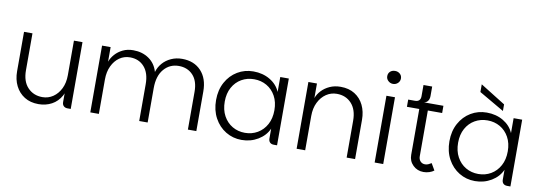

<svg xmlns="http://www.w3.org/2000/svg" viewBox="-59 -1154 4345 1546"><g transform="rotate(10 2114.0 -381.5)"><path d="M483 -44V-546H553V0H527Q507 0 495 -11.5Q483 -23 483 -44ZM290 7Q223 7 175 -23Q127 -53 101 -105Q75 -157 75 -224V-546H144V-244Q144 -153 191 -103.5Q238 -54 311 -54Q359 -54 398 -80.5Q437 -107 460 -154Q483 -201 483 -264L504 -230Q504 -150 475 -97.5Q446 -45 397.5 -19Q349 7 290 7Z M713 0V-546H783V-427Q795 -460 820.5 -488.5Q846 -517 883 -535Q920 -553 968 -553Q1042 -553 1096 -515.5Q1150 -478 1169 -411Q1181 -452 1209 -484Q1237 -516 1278 -534.5Q1319 -553 1367 -553Q1465 -553 1522.5 -491.5Q1580 -430 1580 -324V0H1511V-309Q1511 -398 1466.5 -445Q1422 -492 1351 -492Q1277 -492 1229.5 -436.5Q1182 -381 1182 -281V0H1113V-301Q1113 -392 1069 -442Q1025 -492 952 -492Q904 -492 866 -465.5Q828 -439 805.5 -391.5Q783 -344 783 -281V0Z M1950 7Q1879 7 1820.5 -28.5Q1762 -64 1727.5 -127.5Q1693 -191 1693 -274Q1693 -357 1727.5 -420Q1762 -483 1820.5 -518Q1879 -553 1950 -553Q2027 -553 2086 -518Q2145 -483 2170 -424V-546H2240V0H2214Q2193 0 2181.5 -11.5Q2170 -23 2170 -44V-124Q2144 -65 2084 -29Q2024 7 1950 7ZM1967 -54Q2024 -54 2070 -81Q2116 -108 2143 -157.5Q2170 -207 2170 -274Q2170 -341 2143 -390Q2116 -439 2070 -465.5Q2024 -492 1967 -492Q1910 -492 1864 -465.5Q1818 -439 1791 -390Q1764 -341 1764 -274Q1764 -207 1791 -157.5Q1818 -108 1864 -81Q1910 -54 1967 -54Z M2400 0V-546H2470V-427Q2482 -460 2508.5 -488.5Q2535 -517 2574.5 -535Q2614 -553 2664 -553Q2731 -553 2779 -523Q2827 -493 2852.5 -440.5Q2878 -388 2878 -321V0H2809V-301Q2809 -392 2763 -442Q2717 -492 2643 -492Q2595 -492 2556 -465.5Q2517 -439 2493.5 -391.5Q2470 -344 2470 -281V0Z M3038 0V-546H3108V0ZM3073 -649Q3051 -649 3034 -664.5Q3017 -680 3017 -703Q3017 -726 3032.5 -740.5Q3048 -755 3073 -755Q3096 -755 3112.5 -740.5Q3129 -726 3129 -703Q3129 -680 3112.5 -664.5Q3096 -649 3073 -649Z M3438 7Q3387 7 3352 -27Q3317 -61 3317 -112V-487H3216V-546H3504V-487H3387V-112Q3387 -88 3401.5 -72Q3416 -56 3440 -56Q3454 -56 3467 -62Q3480 -68 3491 -75L3523 -20Q3508 -8 3485 -0.5Q3462 7 3438 7ZM3272 -509V-546Q3294 -546 3305.5 -557.5Q3317 -569 3317 -591V-683H3388V-604Q3388 -590 3383.5 -578Q3379 -566 3370 -557.5Q3361 -549 3346 -546Z M3858 7Q3787 7 3728.5 -28.5Q3670 -64 3635.5 -127.5Q3601 -191 3601 -274Q3601 -357 3635.5 -420Q3670 -483 3728.5 -518Q3787 -553 3858 -553Q3935 -553 3994 -518Q4053 -483 4078 -424V-546H4148V0H4122Q4101 0 4089.5 -11.5Q4078 -23 4078 -44V-124Q4052 -65 3992 -29Q3932 7 3858 7ZM3875 -54Q3932 -54 3978 -81Q4024 -108 4051 -157.5Q4078 -207 4078 -274Q4078 -341 4051 -390Q4024 -439 3978 -465.5Q3932 -492 3875 -492Q3818 -492 3772 -465.5Q3726 -439 3699 -390Q3672 -341 3672 -274Q3672 -207 3699 -157.5Q3726 -108 3772 -81Q3818 -54 3875 -54ZM3778 -770 3983 -642V-588L3778 -707Z"/></g></svg>

Font: Parkinsans Light Light
Style: Regular
Weight: 300
Version: Version 1.000